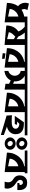

<svg xmlns="http://www.w3.org/2000/svg" viewBox="1964 -2598 727 4696"><g transform="rotate(90 2328.0 -250.5)"><path d="M385 -85V-336Q355 -329 315.5 -307.5Q276 -286 242 -241Q217 -204 207.5 -171Q198 -138 198 -123ZM221 -413Q242 -428 265.5 -439.5Q289 -451 311.5 -459Q334 -467 353 -471.5Q372 -476 385 -478V-557H555V-492H527V0L51 -56Q53 -219 128 -323L132 -328Q91 -358 69.5 -404.5Q48 -451 48 -503Q48 -550 67 -594L228 -557Q201 -518 201 -480Q201 -447 221 -413Z M1108 -492H1080V2L604 -40Q604 -137 640.5 -211Q677 -285 749 -334L747 -341Q745 -349 737 -365.5Q729 -382 712 -409Q662 -475 633 -492H553V-557H1108ZM879 -261Q834 -223 803.5 -183.5Q773 -144 767 -102L938 -61V-224ZM938 -492H777Q799 -470 826.5 -427.5Q854 -385 873 -336L938 -291Z M1665 -492H1634V1L1158 -56Q1159 -161 1192.5 -237.5Q1226 -314 1275.5 -365.5Q1325 -417 1383.5 -444.5Q1442 -472 1492 -477V-492H1106V-557H1665ZM1492 -84V-335Q1462 -328 1422.5 -307Q1383 -286 1349 -241Q1323 -203 1314.5 -170.5Q1306 -138 1306 -122ZM1419 1V63L1281 48L1282 37Q1283 30 1284 20Q1285 10 1286 1Q1287 -8 1288 -14.5Q1289 -21 1290 -21Z M2201 -492H2172V1L2030 -21V-109L1947 -149Q1883 -20 1721 5Q1720 6 1718 6H1715V-91Q1737 -96 1758 -109.5Q1779 -123 1795.5 -143.5Q1812 -164 1822.5 -190Q1833 -216 1833 -246Q1833 -274 1824.5 -299Q1816 -324 1800.5 -343.5Q1785 -363 1763 -376Q1741 -389 1715 -393V-492H1662V-557H2201ZM2030 -206V-492H1832Q1896 -457 1934 -396Q1972 -335 1972 -260Q1972 -253 1972 -246Q1972 -239 1971 -232Z M2752 -492H2723V0L2247 -56Q2248 -158 2280 -234.5Q2312 -311 2361.5 -363Q2411 -415 2469.5 -443.5Q2528 -472 2581 -478V-492H2197V-557H2752ZM2581 -85V-335Q2551 -329 2511.5 -307.5Q2472 -286 2438 -241Q2412 -203 2403.5 -170.5Q2395 -138 2395 -122Z M3282 20V93L2807 -48L2799 -180L2828 -177Q2848 -175 2871 -174Q2894 -173 2918 -173Q2948 -173 2984.5 -174Q3021 -175 3053 -184Q3085 -193 3107 -212.5Q3129 -232 3129 -268Q3129 -296 3115 -313.5Q3101 -331 3083 -341Q3065 -351 3047.5 -354.5Q3030 -358 3022 -358L3010 -359Q3009 -359 3004 -354.5Q2999 -350 2991.5 -343Q2984 -336 2975.5 -329Q2967 -322 2961 -316L2952 -309L3033 -301L3014 -248H2814L2969 -469L2990 -470H3013Q3066 -470 3112 -459Q3158 -448 3191.5 -424Q3225 -400 3244 -362Q3263 -324 3263 -270Q3263 -237 3253 -203.5Q3243 -170 3220.5 -141Q3198 -112 3163 -89.5Q3128 -67 3078 -56ZM3290 -557V-492H2748V-557Z M3492 -555Q3523 -555 3550.5 -544.5Q3578 -534 3598.5 -515.5Q3619 -497 3631 -472.5Q3643 -448 3643 -420Q3643 -393 3631 -368.5Q3619 -344 3599 -325.5Q3579 -307 3551 -296.5Q3523 -286 3492 -286Q3461 -286 3433.5 -296.5Q3406 -307 3385.5 -325Q3365 -343 3353 -367.5Q3341 -392 3341 -420Q3341 -448 3353.5 -473Q3366 -498 3387 -516Q3408 -534 3435 -544.5Q3462 -555 3492 -555ZM3539 -370Q3557 -388 3557 -412Q3557 -426 3550.5 -439Q3544 -452 3534 -462.5Q3524 -473 3510.5 -479Q3497 -485 3484 -485Q3459 -485 3443.5 -468Q3428 -451 3428 -428Q3428 -413 3434.5 -400Q3441 -387 3451 -377Q3461 -367 3474 -361Q3487 -355 3501 -355Q3522 -355 3539 -370ZM3492 -269Q3523 -269 3550.5 -258.5Q3578 -248 3598.5 -230Q3619 -212 3631 -187.5Q3643 -163 3643 -135Q3643 -107 3631 -82.5Q3619 -58 3598.5 -40Q3578 -22 3550.5 -11.5Q3523 -1 3492 -1Q3462 -1 3434.5 -11Q3407 -21 3386.5 -39Q3366 -57 3353.5 -81.5Q3341 -106 3341 -135Q3341 -163 3353.5 -187.5Q3366 -212 3386.5 -230Q3407 -248 3434.5 -258.5Q3462 -269 3492 -269ZM3539 -85Q3557 -103 3557 -127Q3557 -140 3550.5 -153.5Q3544 -167 3534 -177Q3524 -187 3510.5 -193.5Q3497 -200 3484 -200Q3461 -200 3444.5 -183Q3428 -166 3428 -143Q3428 -128 3434.5 -115Q3441 -102 3451 -92Q3461 -82 3474 -76Q3487 -70 3501 -70Q3522 -70 3539 -85Z M4218 -492H4189V0L3713 -56Q3714 -158 3746 -234.5Q3778 -311 3827.5 -363Q3877 -415 3935.5 -443.5Q3994 -472 4047 -478V-492H3663V-557H4218ZM4047 -85V-335Q4017 -329 3977.5 -307.5Q3938 -286 3904 -241Q3878 -203 3869.5 -170.5Q3861 -138 3861 -122Z M4583 0H4423L4428 -15Q4434 -34 4436.5 -53.5Q4439 -73 4439 -91Q4439 -167 4363 -210Q4317 -239 4293.5 -274.5Q4270 -310 4270 -365Q4270 -381 4274.5 -412Q4279 -443 4297.5 -474Q4316 -505 4352.5 -528Q4389 -551 4453 -551Q4475 -551 4505.5 -545.5Q4536 -540 4563.5 -520Q4591 -500 4610 -461Q4629 -422 4629 -356Q4629 -345 4628.5 -333Q4628 -321 4627 -310L4454 -311L4458 -358L4505 -369V-377Q4505 -386 4502.5 -398Q4500 -410 4493.5 -421Q4487 -432 4475.5 -439.5Q4464 -447 4446 -447Q4435 -447 4423.5 -443.5Q4412 -440 4402.5 -432Q4393 -424 4386.5 -410.5Q4380 -397 4380 -376Q4381 -352 4393 -335Q4405 -318 4423.5 -303Q4442 -288 4465 -273Q4488 -258 4512 -238Q4594 -163 4594 -59Q4594 -30 4583 0Z"/></g></svg>

Font: Shorif Bongobondhu ANSI V1
Style: Regular
Weight: 400
Designer: Shorif Uddin Shishir, Shorif art & Design, e-mail : shorifart@gmail.com, facebook : Shorif2001
Foundry: Lipighor Font Foundry
Version: Designed by Shorif Uddin Shishir | Developed by Niladri Shek